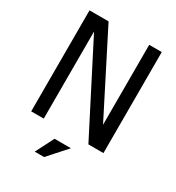

<svg xmlns="http://www.w3.org/2000/svg" viewBox="-216 -859 1099 1197"><g transform="rotate(30 333.5 -260.0)"><path d="M593.8 -727.1H503.4V-151.4L210.9 -727.1H73.7V0H164.1V-627L485.4 0H593.8ZM285.6 206.5 403.3 75.2H285.2L218.3 206.5Z"/></g></svg>

Font: SG Kara
Style: Regular
Weight: 400
Designer: Damoon Khanjanzadeh
Version: Version 1.000